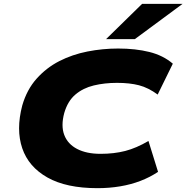

<svg xmlns="http://www.w3.org/2000/svg" viewBox="-20 -969 972 1001"><path d="M488 12Q326 12 227.5 -43.5Q129 -99 96 -196Q63 -293 96 -419Q120 -502 171 -559Q222 -616 289.5 -650.5Q357 -685 436 -700.5Q515 -716 596 -716Q687 -716 759 -698Q831 -680 881 -637L802 -476Q753 -512 704.5 -524.5Q656 -537 590 -537Q525 -537 469 -523.5Q413 -510 373 -476Q333 -442 315 -380Q297 -313 315 -265.5Q333 -218 382 -192.5Q431 -167 504 -167Q575 -167 633 -182Q691 -197 754 -234L804 -73Q762 -45 712.5 -26Q663 -7 606.5 2.5Q550 12 488 12ZM533 -765 721 -949H932L683 -765Z"/></svg>

Font: Nunito Sans 7pt Expanded Black
Style: Italic
Weight: 900
Width: 7
Italic angle: -9°
Designer: Vernon Adams
Foundry: Vernon Adams
Version: Version 3.101;gftools[0.9.27]